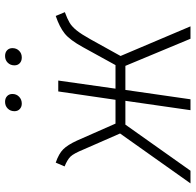

<svg xmlns="http://www.w3.org/2000/svg" viewBox="-27 -745 772 758"><g transform="rotate(-90 359.0 -366.0)"><path d="M690 -496Q663 -486 648 -477Q633 -468 618 -449.5Q603 -431 583 -395L517 -276L634 0H585L478 -257H383L346 0H303L340 -257H246L64 0H14L211 -278L148 -422Q132 -461 120 -473.5Q108 -486 81 -497L96 -532Q131 -520 148.5 -502.5Q166 -485 183 -448L250 -296H344L377 -522H420L388 -296H481L552 -425Q580 -476 605.5 -496.5Q631 -517 675 -532ZM299 -695Q299 -711 309.5 -721.5Q320 -732 336 -732Q350 -732 358.5 -724Q367 -716 367 -703Q367 -687 356 -676.5Q345 -666 329 -666Q316 -666 307.5 -674Q299 -682 299 -695ZM480 -695Q480 -711 490.5 -721.5Q501 -732 517 -732Q531 -732 539.5 -724Q548 -716 548 -703Q548 -687 537.5 -676.5Q527 -666 511 -666Q497 -666 488.5 -674Q480 -682 480 -695Z"/></g></svg>

Font: Fira Sans ExtraLight
Style: Italic
Weight: 275
Italic angle: -8°
Designer: Carrois Corporate & Edenspiekermann AG
Foundry: Carrois Corporate GbR & Edenspiekermann AG
Version: Version 4.203